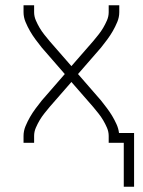

<svg xmlns="http://www.w3.org/2000/svg" viewBox="-20 -540 540 726"><path d="M448 166V0H391V-26Q391 -42 384.5 -57Q378 -72 370 -85.5Q362 -99 352 -111.5Q342 -124 332 -136L250 -230L168 -136Q158 -124 148 -111.5Q138 -99 130 -85.5Q122 -72 115.5 -57Q109 -42 109 -26V0H69V-26Q69 -45 76.5 -63Q84 -81 93.5 -97.5Q103 -114 114.5 -129.5Q126 -145 138 -160L225 -260L138 -360Q126 -375 114.5 -390.5Q103 -406 93.5 -422.5Q84 -439 76.5 -457Q69 -475 69 -494V-520H109V-494Q109 -478 115.5 -463Q122 -448 130 -434.5Q138 -421 148 -408.5Q158 -396 168 -384L250 -290L332 -384Q342 -396 352 -408.5Q362 -421 370 -434.5Q378 -448 384.5 -463Q391 -478 391 -494V-520H431V-494Q431 -475 423.5 -457Q416 -439 406.5 -422.5Q397 -406 385.5 -390.5Q374 -375 362 -360L275 -260L362 -160Q373 -146 384 -131.5Q395 -117 404 -102Q413 -87 420.5 -70.5Q428 -54 430 -37H487V166Z"/></svg>

Font: Iosevka Term Curly Extralight
Style: Regular
Weight: 200
Designer: Belleve Invis
Foundry: Belleve Invis
Version: Version 32.3.0